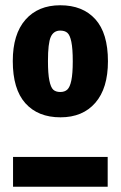

<svg xmlns="http://www.w3.org/2000/svg" viewBox="-20 -713 461 733"><path d="M210 -692.9Q295.9 -692.9 344 -639.6Q392.1 -586.4 392.1 -479Q392.1 -376 344 -320.6Q295.9 -265.1 210.9 -265.1Q125 -265.1 76.9 -318.8Q28.8 -372.6 28.8 -480Q28.8 -582.5 77.1 -637.7Q125.5 -692.9 210 -692.9ZM210 -596.2Q184.6 -596.2 173.8 -572Q163.1 -547.9 163.1 -480Q163.1 -431.6 168.5 -405.5Q173.8 -379.4 183.3 -370.6Q192.9 -361.8 210 -361.8Q227.1 -361.8 237.1 -371.1Q247.1 -380.4 252.4 -406.2Q257.8 -432.1 257.8 -479Q257.8 -527.3 252.4 -553.2Q247.1 -579.1 237.3 -587.6Q227.5 -596.2 210 -596.2ZM29.8 0V-113.8H391.1V0Z"/></svg>

Font: Fira Sans Compressed
Style: Bold
Weight: 700
Width: 1
Designer: Carrois Corporate & Edenspiekermann AG
Foundry: Carrois Corporate GbR & Edenspiekermann AG
Version: Version 4.203;PS 004.203;hotconv 1.0.88;makeotf.lib2.5.64775